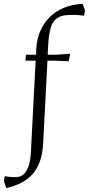

<svg xmlns="http://www.w3.org/2000/svg" viewBox="-74 -728 452 975"><path d="M-42 227 -54 193 -50 167Q-21 171 -10 171Q1 171 10 171Q27 171 42.5 160Q58 149 69.5 120.5Q81 92 83 41L107 -420H55L58 -450H109Q109 -524 132 -573.5Q155 -623 191 -652.5Q227 -682 268.5 -695Q310 -708 346 -708L358 -674L353 -648Q326 -652 312 -652Q298 -652 282 -652Q239 -652 216 -636Q193 -620 183.5 -587Q174 -554 171 -504L168 -450H208L283 -455L274 -417L203 -420H167L145 2Q142 51 129.5 88.5Q117 126 94 153Q71 180 37 198.5Q3 217 -42 227Z"/></svg>

Font: Ancizar Serif Light
Style: Italic
Weight: 300
Italic angle: -4°
Designer: Cesar Puertas, Viviana Monsalve, Julian Moncada, Julian Prieto, Jose Castro, Felipe Aragon, Mariel Hernandez, Sara Alarc
Version: Version 8.100